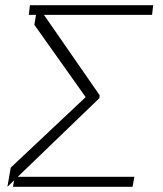

<svg xmlns="http://www.w3.org/2000/svg" viewBox="-20 -719 629 739"><path d="M497.2 -38.4 490.1 0H29.8L34.4 -24.9L8.5 0L21.3 -73.9L309.7 -345.2L112.2 -623.6L118.6 -661.9H90.9L95.2 -698.9H123.6L124.6 -697.1L125 -698.9H569.6L565.3 -661.9H149.1L363.6 -352.3L362.2 -340.9L48.3 -38.4Z"/></svg>

Font: Inter Thin  BETA
Style: Italic
Weight: 100
Italic angle: -9.39999°
Designer: Rasmus Andersson
Foundry: rsms
Version: Version 3.011;git-f93a4a705